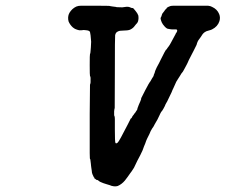

<svg xmlns="http://www.w3.org/2000/svg" viewBox="-20 -659 790 672"><path d="M264 -639Q275 -639 318 -639Q361 -639 361.5 -638.5Q362 -638 366.5 -637.5Q371 -637 372.5 -636.5Q374 -636 380 -635.5Q386 -635 388 -634Q391 -634 400.5 -633.5Q410 -633 413 -634Q424 -636 430 -635Q433 -634 433.5 -634Q434 -634 438.5 -632Q443 -630 444 -631Q446 -632 455 -620Q461 -613 464 -605Q466 -594 463 -584Q461 -578 456 -574Q455 -573 452 -569Q446 -560 435 -555Q427 -552 412 -552Q398 -552 393 -549Q385 -546 383 -536Q382 -533 382 -407.5Q382 -282 381.5 -280.5Q381 -279 380.5 -277.5Q380 -276 379.5 -269.5Q379 -263 379.5 -257Q380 -251 381 -252Q381 -252 381.5 -250Q382 -248 382 -242.5Q382 -237 382 -228.5Q382 -220 382 -206Q382 -163 384 -159Q386 -155 392 -160Q397 -164 428 -225Q435 -239 436.5 -242Q438 -245 439 -245Q440 -244 443 -251Q445 -254 445 -254L449 -259Q449 -260 449.5 -260.5Q450 -261 450 -261Q450 -261 450.5 -261.5Q451 -262 452 -263Q453 -265 453.5 -265Q454 -265 454.5 -266.5Q455 -268 456 -269Q461 -275 461 -279Q461 -280 461.5 -281Q462 -282 462.5 -283.5Q463 -285 463.5 -286Q464 -287 464.5 -289Q465 -291 467 -295Q469 -299 469 -299.5Q469 -300 471 -304Q475 -313 474 -315Q474 -316 488.5 -343.5Q503 -371 504.5 -372Q506 -373 509 -379Q512 -385 513 -386Q517 -391 518 -395Q518 -397 520 -401Q522 -405 522 -407Q522 -409 529 -424Q537 -438 543 -451Q560 -485 561 -485Q563 -485 566 -491Q568 -494 569.5 -495.5Q571 -497 572 -499Q573 -501 574 -502Q575 -503 578 -509Q581 -515 581.5 -515.5Q582 -516 588.5 -528.5Q595 -541 595.5 -541.5Q596 -542 595 -542Q598 -544 600 -550Q600 -550 600 -551Q601 -555 597 -556Q595 -556 587 -556Q579 -556 574.5 -557Q570 -558 569 -558Q564 -558 556.5 -566Q549 -574 546 -581Q540 -596 543 -598L545 -602Q546 -605 546.5 -607Q547 -609 548 -611Q549 -613 549 -612.5Q549 -612 549.5 -613Q550 -614 551 -615Q552 -617 554.5 -619.5Q557 -622 556.5 -622.5Q556 -623 560 -626.5Q564 -630 563.5 -630.5Q563 -631 565 -632.5Q567 -634 570.5 -635.5Q574 -637 577 -638Q580 -639 592 -639Q602 -639 653.5 -639Q705 -639 708 -639Q717 -638 722 -635Q740 -627 747 -610Q752 -598 748 -585Q742 -566 722 -556Q718 -554 710 -552Q701 -550 696 -546Q689 -541 683 -530Q680 -525 678 -523Q671 -515 668 -502Q666 -497 658 -482Q649 -464 641 -449Q636 -437 632 -430Q628 -423 625 -417Q620 -407 616 -403Q614 -401 613 -398.5Q612 -396 609 -392Q606 -388 603.5 -383.5Q601 -379 597 -373Q592 -363 588 -353Q585 -347 583.5 -343.5Q582 -340 581 -337Q580 -334 575 -324.5Q570 -315 568 -310Q566 -305 562.5 -299.5Q559 -294 557 -288Q552 -278 548 -272Q545 -269 544 -267Q543 -265 541 -261.5Q539 -258 538 -255Q532 -241 522 -225Q519 -220 518 -217.5Q517 -215 513 -210Q507 -201 503 -190Q500 -184 495 -174Q492 -168 488 -156Q485 -149 484 -146.5Q483 -144 482 -141Q481 -136 471 -116Q461 -98 449 -72Q443 -62 440.5 -59Q438 -56 436 -53Q428 -41 417 -27Q406 -14 392 -8Q386 -6 378 -7Q370 -8 364 -11Q361 -12 354 -14Q340 -18 332 -22Q329 -23 327 -25Q321 -30 320 -29Q320 -28 318 -29.5Q316 -31 315.5 -31Q315 -31 314.5 -32Q314 -33 313 -33Q312 -33 311 -34Q310 -39 308 -39Q308 -40 307 -42Q304 -47 302 -54Q302 -58 301 -62.5Q300 -67 299.5 -72.5Q299 -78 298.5 -80.5Q298 -83 298 -86Q296 -101 296 -102Q295 -102 295 -102Q295 -102 294.5 -106Q294 -110 294 -123Q294 -136 294 -161.5Q294 -187 294 -229Q294 -241 294 -261L295 -363Q296 -363 297 -371Q298 -391 295 -393Q294 -394 294 -431.5Q294 -469 295 -470Q296 -471 296.5 -475.5Q297 -480 298 -492.5Q299 -505 299 -513Q297 -541 295 -547Q293 -552 283 -553Q273 -555 264 -553Q258 -552 250 -555Q242 -557 235 -563Q225 -572 220 -584Q218 -591 218.5 -599Q219 -607 223 -614Q232 -629 247 -636Q254 -639 264 -639Z"/></svg>

Font: TT2020 Style E
Style: Italic
Weight: 400
Italic angle: -15°
Version: Version 0.2.000